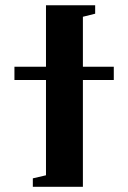

<svg xmlns="http://www.w3.org/2000/svg" viewBox="-20 -714 490 734"><path d="M415 -408.2H296.9V0H105.5V-32.2L155.8 -43.9V-408.2H35.2V-459H155.8V-693.8H343.8V-661.6L296.9 -649.9V-459H415Z"/></svg>

Font: Liberation Serif
Style: Bold
Weight: 700
Designer: Steve Matteson
Foundry: Ascender Corporation
Version: Version 2.1.5